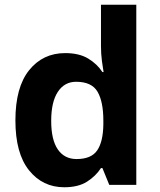

<svg xmlns="http://www.w3.org/2000/svg" viewBox="-20 -780 673 810"><path d="M251 10Q160 10 102.5 -61.5Q45 -133 45 -272Q45 -412 103 -484Q161 -556 255 -556Q314 -556 352 -533Q390 -510 412 -476H417Q414 -492 410 -522.5Q406 -553 406 -585V-760H555V0H441L412 -71H406Q384 -37 347 -13.5Q310 10 251 10ZM303 -109Q365 -109 390 -145.5Q415 -182 416 -255V-271Q416 -351 391.5 -393Q367 -435 301 -435Q252 -435 224 -392.5Q196 -350 196 -270Q196 -190 224 -149.5Q252 -109 303 -109Z"/></svg>

Font: Noto Sans Bassa Vah
Style: Regular
Weight: 400
Designer: Monotype Design Team
Foundry: Monotype Imaging Inc.
Version: Version 2.002